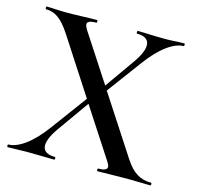

<svg xmlns="http://www.w3.org/2000/svg" viewBox="-94 -723 842 822"><g transform="rotate(15 326.5 -312.5)"><path d="M641 -12C593 -12 560 -32 526 -83L356 -344L464 -490C526 -576 584 -613 625 -613C628 -613 628 -625 625 -625C592 -625 575 -622 539 -622C483 -622 456 -625 418 -625C415 -625 415 -613 418 -613C482 -613 489 -569 437 -495L344 -363L207 -573C186 -606 204 -613 238 -613C241 -613 241 -625 238 -625C201 -625 153 -622 97 -622C71 -622 41 -625 15 -625C11 -625 11 -613 15 -613C55 -613 85 -592 122 -536L283 -288L168 -132C106 -47 49 -12 9 -12C5 -12 5 0 9 0C41 0 58 -2 95 -2C150 -2 178 0 215 0C219 0 219 -12 215 -12C151 -12 144 -55 195 -128L295 -269L437 -51C458 -20 440 -12 407 -12C403 -12 403 0 407 0C443 0 483 -2 539 -2C578 -2 612 0 641 0C645 0 645 -12 641 -12Z"/></g></svg>

Font: Cormorant SC Semi
Style: Regular
Weight: 600
Designer: Christian Thalmann (Catharsis Fonts)
Version: Version 1.000;PS 001.000;hotconv 1.0.70;makeotf.lib2.5.58329